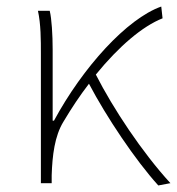

<svg xmlns="http://www.w3.org/2000/svg" viewBox="-20 -560 541 587"><path d="M501 0C414 -95 326 -228 273 -332C344 -419 416 -480 477 -504L473 -540C368 -503 233 -354 145 -191H141V-409C141 -453 138 -503 132 -527H96C105 -486 105 -438 105 -396V0H138V-24C140 -85 147 -144 174 -188C199 -230 225 -269 252 -304C305 -203 394 -70 464 7Z"/></svg>

Font: Source Han Sans CN ExtraLight
Style: Regular
Weight: 250
Designer: Ryoko NISHIZUKA (kana & ideographs); Paul D. Hunt (Latin, Greek & Cyrillic); Wenlong ZHANG (bopomofo); Sandoll Communica
Foundry: Adobe Systems Incorporated
Version: Version 1.004;PS 1.004;hotconv 16.6.51;makeotf.lib2.5.65220